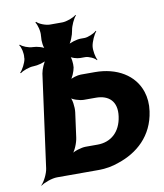

<svg xmlns="http://www.w3.org/2000/svg" viewBox="-85 -805 770 900"><g transform="rotate(-10 300.5 -354.5)"><path d="M389 -577C392 -597 407 -631 418 -642L416 -645C405 -634 375 -621 358 -621H340C322 -621 287 -611 274 -600L277 -597C290 -608 304 -645 307 -666C310 -687 326 -721 337 -732L335 -735C324 -724 289 -711 268 -711H210C189 -711 157 -724 148 -735L144 -732C153 -721 162 -687 159 -666V-663C156 -643 160 -609 169 -599L172 -602C163 -612 131 -621 112 -621C92 -621 63 -633 54 -643L51 -640C60 -630 67 -599 64 -580V-574C61 -554 44 -523 33 -513L36 -510C47 -520 80 -532 100 -532C119 -532 154 -541 165 -551L163 -554C152 -544 138 -510 135 -491L75 -50C72 -26 53 11 39 24L40 26C55 14 94 0 118 0H316C351 0 383 -6 413 -17C504 -47 583 -114 599 -230C604 -264 601 -295 592 -323C565 -406 483 -455 378 -455H311C296 -455 266 -447 255 -437L257 -434C268 -444 281 -475 284 -494C286 -512 283 -543 274 -553L270 -550C279 -540 307 -532 322 -532H346C363 -532 391 -519 398 -508L400 -511C393 -522 386 -556 389 -577ZM452 -231C442 -158 395 -118 332 -118H275C255 -118 217 -107 203 -94L205 -92C220 -104 236 -144 239 -168L255 -286C258 -310 253 -350 242 -362L239 -360C249 -347 285 -336 305 -336H362C423 -336 462 -302 452 -231Z"/></g></svg>

Font: Asimov
Style: EdgeNarIt
Weight: 500
Designer: Google
Version: Version 2.000980: 2014